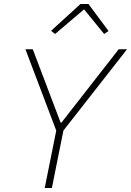

<svg xmlns="http://www.w3.org/2000/svg" viewBox="-20 -946 659 966"><path d="M205 0 263 -289 108 -698H145L285 -329H289L577 -698H619L299 -289L241 0ZM425 -926 526 -790 504 -775 403 -899 257 -775 237 -791 385 -926Z"/></svg>

Font: IBM Plex Sans ExtLt
Style: Italic
Weight: 200
Italic angle: -11°
Designer: Mike Abbink, Paul van der Laan, Pieter van Rosmalen
Foundry: Bold Monday
Version: Version 3.005